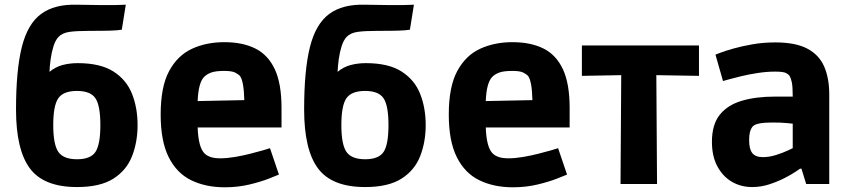

<svg xmlns="http://www.w3.org/2000/svg" viewBox="-20 -781 3613 815"><path d="M307 13Q166 13 107 -66Q48 -145 48 -316Q48 -483 72.5 -581Q97 -679 154 -721.5Q211 -764 308 -761Q370 -760 406.5 -759.5Q443 -759 467 -759.5Q491 -760 514 -761L497 -655Q481 -652 449.5 -651Q418 -650 359 -650Q304 -650 274 -645.5Q244 -641 228 -624Q215 -610 207 -584.5Q199 -559 195 -530Q191 -501 190 -476Q215 -497 245.5 -505Q276 -513 310 -513Q406 -513 461.5 -477.5Q517 -442 540.5 -382.5Q564 -323 564 -250Q564 -178 540.5 -118Q517 -58 461 -22.5Q405 13 307 13ZM307 -105Q365 -105 385.5 -136.5Q406 -168 406 -250Q406 -333 385 -364Q364 -395 307 -395Q249 -395 227.5 -364Q206 -333 206 -250Q206 -168 227.5 -136.5Q249 -105 307 -105Z M934 14Q853 14 791.5 -16Q730 -46 696 -114Q662 -182 662 -295Q662 -413 698 -479.5Q734 -546 795 -574Q856 -602 932 -602Q1010 -602 1064 -575Q1118 -548 1146.5 -487Q1175 -426 1175 -323V-240H819Q822 -153 850 -128Q860 -119 875.5 -114Q891 -109 916 -109Q943 -109 976 -114.5Q1009 -120 1040.5 -128Q1072 -136 1095 -142.5Q1118 -149 1126 -152L1164 -40Q1155 -36 1120.5 -22.5Q1086 -9 1037.5 2.5Q989 14 934 14ZM846 -454Q822 -429 819 -352L1017 -356Q1015 -436 999 -458Q992 -466 978 -473Q964 -480 932 -480Q894 -480 875 -472.5Q856 -465 846 -454Z M1530 13Q1389 13 1330 -66Q1271 -145 1271 -316Q1271 -483 1295.5 -581Q1320 -679 1377 -721.5Q1434 -764 1531 -761Q1593 -760 1629.5 -759.5Q1666 -759 1690 -759.5Q1714 -760 1737 -761L1720 -655Q1704 -652 1672.5 -651Q1641 -650 1582 -650Q1527 -650 1497 -645.5Q1467 -641 1451 -624Q1438 -610 1430 -584.5Q1422 -559 1418 -530Q1414 -501 1413 -476Q1438 -497 1468.5 -505Q1499 -513 1533 -513Q1629 -513 1684.5 -477.5Q1740 -442 1763.5 -382.5Q1787 -323 1787 -250Q1787 -178 1763.5 -118Q1740 -58 1684 -22.5Q1628 13 1530 13ZM1530 -105Q1588 -105 1608.5 -136.5Q1629 -168 1629 -250Q1629 -333 1608 -364Q1587 -395 1530 -395Q1472 -395 1450.5 -364Q1429 -333 1429 -250Q1429 -168 1450.5 -136.5Q1472 -105 1530 -105Z M2157 14Q2076 14 2014.5 -16Q1953 -46 1919 -114Q1885 -182 1885 -295Q1885 -413 1921 -479.5Q1957 -546 2018 -574Q2079 -602 2155 -602Q2233 -602 2287 -575Q2341 -548 2369.5 -487Q2398 -426 2398 -323V-240H2042Q2045 -153 2073 -128Q2083 -119 2098.5 -114Q2114 -109 2139 -109Q2166 -109 2199 -114.5Q2232 -120 2263.5 -128Q2295 -136 2318 -142.5Q2341 -149 2349 -152L2387 -40Q2378 -36 2343.5 -22.5Q2309 -9 2260.5 2.5Q2212 14 2157 14ZM2069 -454Q2045 -429 2042 -352L2240 -356Q2238 -436 2222 -458Q2215 -466 2201 -473Q2187 -480 2155 -480Q2117 -480 2098 -472.5Q2079 -465 2069 -454Z M2614 0 2617 -462 2450 -459V-588H2947V-459L2766 -462L2769 0Z M3173 13Q3125 13 3086.5 -9.5Q3048 -32 3025 -75Q3002 -118 3002 -179Q3002 -252 3035 -293.5Q3068 -335 3128 -353Q3188 -371 3270 -371H3345Q3345 -414 3341 -432Q3337 -450 3332 -458Q3328 -465 3316.5 -471Q3305 -477 3270 -477Q3234 -477 3195.5 -471Q3157 -465 3124 -457Q3091 -449 3070 -443Q3049 -437 3049 -437L3017 -549Q3017 -549 3037.5 -557Q3058 -565 3093.5 -575Q3129 -585 3174.5 -593Q3220 -601 3271 -601Q3357 -601 3407 -574.5Q3457 -548 3478.5 -498.5Q3500 -449 3500 -380V0H3402L3382 -65H3376Q3376 -65 3358.5 -53Q3341 -41 3312 -26Q3283 -11 3247 1Q3211 13 3173 13ZM3218 -114Q3246 -114 3275.5 -123.5Q3305 -133 3325 -142.5Q3345 -152 3345 -152V-256Q3345 -256 3321 -258.5Q3297 -261 3259 -261Q3193 -261 3177 -246Q3170 -240 3165 -225.5Q3160 -211 3160 -185Q3160 -148 3173.5 -131Q3187 -114 3218 -114Z"/></svg>

Font: Ruda SemiBold
Style: Bold
Weight: 900
Designer: Mariela Monsalve and Angelina Sanchez
Foundry: Mariela Monsalve and Angelina Sanchez
Version: Version 2.000